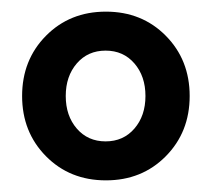

<svg xmlns="http://www.w3.org/2000/svg" viewBox="-20 -691 364 330"><path d="M59 -422.5Q18 -464 18 -526Q18 -588 59 -629.5Q100 -671 162 -671Q224 -671 265 -629.5Q306 -588 306 -526Q306 -464 265 -422.5Q224 -381 162 -381Q100 -381 59 -422.5ZM112 -582Q93 -560 93 -526Q93 -492 112 -470Q131 -448 161.5 -448Q192 -448 211 -470Q230 -492 230 -526Q230 -560 211 -582Q192 -604 161.5 -604Q131 -604 112 -582Z"/></svg>

Font: Signika Negative
Style: Regular
Weight: 400
Designer: Anna Giedrys
Foundry: Anna Giedrys
Version: Version 1.001